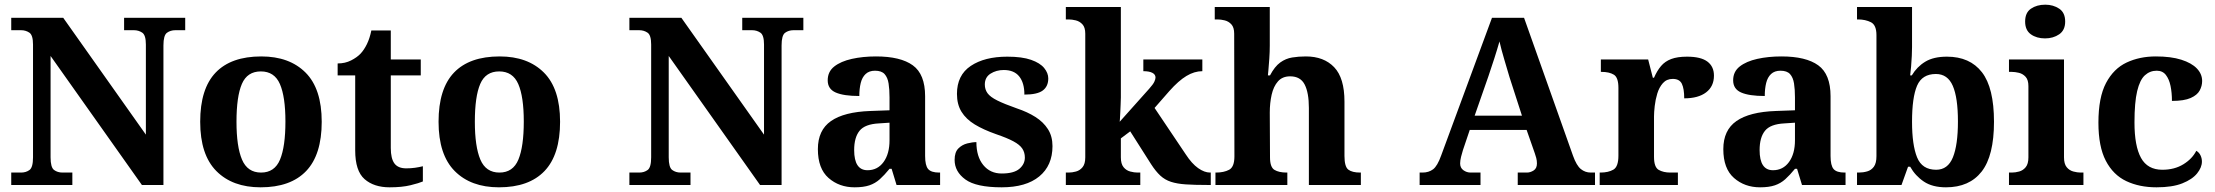

<svg xmlns="http://www.w3.org/2000/svg" viewBox="-20 -790 9462 820"><path d="M28 0V-53H70Q91 -53 106 -64Q121 -75 121 -118V-600Q121 -640 105.5 -650.5Q90 -661 70 -661H28V-714H250L603 -215V-600Q603 -640 587.5 -650.5Q572 -661 552 -661H510V-714H771V-661H729Q708 -661 693 -650Q678 -639 678 -596V0H586L196 -551V-118Q196 -75 211 -64Q226 -53 247 -53H289V0Z M1093 10Q973 10 904 -59.5Q835 -129 835 -270Q835 -411 901 -480Q967 -549 1096 -549Q1216 -549 1285 -480Q1354 -411 1354 -270Q1354 -129 1287.5 -59.5Q1221 10 1093 10ZM1095 -53Q1153 -53 1176 -108.5Q1199 -164 1199 -271Q1199 -377 1175.5 -431Q1152 -485 1094 -485Q1036 -485 1013 -431.5Q990 -378 990 -270Q990 -164 1013.5 -108.5Q1037 -53 1095 -53Z M1644 10Q1577 10 1537 -25Q1497 -60 1497 -148V-468H1422V-519Q1454 -519 1479.5 -532Q1505 -545 1520 -561Q1535 -577 1547 -601.5Q1559 -626 1566 -660H1649V-536H1777V-468H1649V-158Q1649 -113 1664.5 -92Q1680 -71 1715 -71Q1735 -71 1752.5 -73.5Q1770 -76 1786 -80V-15Q1770 -8 1733.5 1Q1697 10 1644 10Z M2111 10Q1991 10 1922 -59.5Q1853 -129 1853 -270Q1853 -411 1919 -480Q1985 -549 2114 -549Q2234 -549 2303 -480Q2372 -411 2372 -270Q2372 -129 2305.5 -59.5Q2239 10 2111 10ZM2113 -53Q2171 -53 2194 -108.5Q2217 -164 2217 -271Q2217 -377 2193.5 -431Q2170 -485 2112 -485Q2054 -485 2031 -431.5Q2008 -378 2008 -270Q2008 -164 2031.5 -108.5Q2055 -53 2113 -53Z M2668 0V-53H2710Q2731 -53 2746 -64Q2761 -75 2761 -118V-600Q2761 -640 2745.5 -650.5Q2730 -661 2710 -661H2668V-714H2890L3243 -215V-600Q3243 -640 3227.5 -650.5Q3212 -661 3192 -661H3150V-714H3411V-661H3369Q3348 -661 3333 -650Q3318 -639 3318 -596V0H3226L2836 -551V-118Q2836 -75 2851 -64Q2866 -53 2887 -53H2929V0Z M3630 10Q3564 10 3518.5 -30Q3473 -70 3473 -153Q3473 -234 3529 -273Q3585 -312 3697 -316L3779 -319V-374Q3779 -408 3775 -433.5Q3771 -459 3758 -473.5Q3745 -488 3717 -488Q3692 -488 3677 -474Q3662 -460 3656 -435.5Q3650 -411 3650 -380Q3583 -380 3549 -395Q3515 -410 3515 -447Q3515 -484 3543 -506Q3571 -528 3618 -538.5Q3665 -549 3721 -549Q3826 -549 3878.5 -511Q3931 -473 3931 -379V-124Q3931 -83 3944 -68Q3957 -53 3991 -53H3995V0H3809L3788 -69H3779Q3757 -42 3737.5 -24.5Q3718 -7 3693 1.5Q3668 10 3630 10ZM3685 -63Q3728 -63 3753.5 -98Q3779 -133 3779 -191V-266L3734 -263Q3674 -260 3651 -231.5Q3628 -203 3628 -149Q3628 -63 3685 -63Z M4258 10Q4149 10 4103 -23.5Q4057 -57 4057 -107Q4057 -140 4073 -156Q4089 -172 4111 -177.5Q4133 -183 4150 -183Q4150 -121 4179.5 -85Q4209 -49 4258 -49Q4310 -49 4333.5 -69Q4357 -89 4357 -117Q4357 -139 4346 -155.5Q4335 -172 4308 -186.5Q4281 -201 4234 -217Q4180 -236 4143 -258.5Q4106 -281 4086.5 -312.5Q4067 -344 4067 -389Q4067 -469 4126 -508.5Q4185 -548 4282 -548Q4345 -548 4383.5 -534.5Q4422 -521 4439.5 -499.5Q4457 -478 4457 -455Q4457 -421 4433.5 -403.5Q4410 -386 4355 -386Q4355 -436 4333 -463.5Q4311 -491 4267 -491Q4235 -491 4210.5 -475.5Q4186 -460 4186 -429Q4186 -408 4197.5 -392Q4209 -376 4239 -361Q4269 -346 4323 -327Q4368 -312 4402 -290.5Q4436 -269 4455.5 -238.5Q4475 -208 4475 -166Q4475 -83 4418.5 -36.5Q4362 10 4258 10Z M4532 0V-53H4544Q4559 -53 4575.5 -57.5Q4592 -62 4603.5 -76Q4615 -90 4615 -118V-646Q4615 -673 4603 -686Q4591 -699 4574.5 -703Q4558 -707 4544 -707H4532V-760H4767V-374Q4767 -361 4766 -343Q4765 -325 4764.5 -308.5Q4764 -292 4763 -281Q4762 -270 4762 -270L4888 -411Q4905 -430 4910 -441Q4915 -452 4915 -459Q4915 -472 4901.5 -479Q4888 -486 4863 -486V-536H5115V-486Q5081 -486 5047 -465.5Q5013 -445 4974 -401L4911 -329L5044 -131Q5070 -91 5097 -72Q5124 -53 5148 -53H5151V0H5137Q5082 0 5044.5 -2.5Q5007 -5 4981 -13.5Q4955 -22 4935.5 -40Q4916 -58 4896 -89L4807 -229L4767 -199V-118Q4767 -90 4778.5 -76Q4790 -62 4807 -57.5Q4824 -53 4838 -53H4850V0Z M5171 0V-53H5173Q5207 -53 5229.5 -65Q5252 -77 5252 -122L5251 -646Q5251 -673 5239 -686Q5227 -699 5210.5 -703Q5194 -707 5180 -707H5168V-760H5403V-595Q5403 -569 5401 -539.5Q5399 -510 5397 -489Q5395 -468 5395 -468H5404Q5424 -506 5447.5 -523Q5471 -540 5498.5 -544.5Q5526 -549 5557 -549Q5634 -549 5678 -503Q5722 -457 5722 -356V-124Q5722 -78 5738.5 -65.5Q5755 -53 5789 -53H5792V0H5570V-329Q5570 -394 5552 -429Q5534 -464 5490 -464Q5457 -464 5438 -442.5Q5419 -421 5411 -385.5Q5403 -350 5403 -309L5404 -118Q5404 -76 5423 -64.5Q5442 -53 5475 -53H5478V0Z M6043 0V-53H6055Q6082 -53 6100.5 -67Q6119 -81 6135 -126L6352 -714H6489L6698 -125Q6713 -83 6731.5 -68Q6750 -53 6774 -53H6792V0H6462V-53H6501Q6516 -53 6530 -62Q6544 -71 6544 -92Q6544 -104 6541 -115.5Q6538 -127 6535 -135L6500 -235H6257L6228 -149Q6224 -137 6220 -120.5Q6216 -104 6216 -92Q6216 -73 6230 -63Q6244 -53 6261 -53H6303V0ZM6278 -296H6480L6427 -460Q6417 -494 6404.5 -536Q6392 -578 6384 -613Q6375 -581 6362 -540.5Q6349 -500 6337 -465Z M6812 0V-53H6815Q6849 -53 6870.5 -65.5Q6892 -78 6892 -125V-415Q6892 -459 6872.5 -471Q6853 -483 6820 -483H6817V-536H7019L7039 -458H7044Q7057 -488 7074 -508Q7091 -528 7117.5 -538Q7144 -548 7185 -548Q7244 -548 7272 -527Q7300 -506 7300 -467Q7300 -421 7266.5 -395.5Q7233 -370 7173 -370Q7173 -411 7163 -432Q7153 -453 7124 -453Q7098 -453 7082 -435Q7066 -417 7058 -390.5Q7050 -364 7047 -337Q7044 -310 7044 -293V-120Q7044 -76 7064 -64.5Q7084 -53 7114 -53H7146V0Z M7497 10Q7431 10 7385.5 -30Q7340 -70 7340 -153Q7340 -234 7396 -273Q7452 -312 7564 -316L7646 -319V-374Q7646 -408 7642 -433.5Q7638 -459 7625 -473.5Q7612 -488 7584 -488Q7559 -488 7544 -474Q7529 -460 7523 -435.5Q7517 -411 7517 -380Q7450 -380 7416 -395Q7382 -410 7382 -447Q7382 -484 7410 -506Q7438 -528 7485 -538.5Q7532 -549 7588 -549Q7693 -549 7745.5 -511Q7798 -473 7798 -379V-124Q7798 -83 7811 -68Q7824 -53 7858 -53H7862V0H7676L7655 -69H7646Q7624 -42 7604.5 -24.5Q7585 -7 7560 1.5Q7535 10 7497 10ZM7552 -63Q7595 -63 7620.5 -98Q7646 -133 7646 -191V-266L7601 -263Q7541 -260 7518 -231.5Q7495 -203 7495 -149Q7495 -63 7552 -63Z M8291 10Q8233 10 8196.5 -14.5Q8160 -39 8138 -78H8129L8101 0H7911V-53H7918Q7937 -53 7954.5 -58Q7972 -63 7983 -78Q7994 -93 7994 -123V-640Q7994 -683 7970.5 -695Q7947 -707 7915 -707H7911V-760H8146V-589Q8146 -574 8145 -551.5Q8144 -529 8142 -506Q8140 -483 8138 -468H8145Q8167 -505 8202.5 -526.5Q8238 -548 8295 -548Q8393 -548 8444.5 -481.5Q8496 -415 8496 -270Q8496 -125 8443.5 -57.5Q8391 10 8291 10ZM8249 -65Q8299 -65 8320.5 -118Q8342 -171 8342 -271Q8342 -373 8320 -423.5Q8298 -474 8248 -474Q8189 -474 8167.5 -424Q8146 -374 8146 -270Q8146 -171 8167.5 -118Q8189 -65 8249 -65Z M8560 0V-53H8572Q8587 -53 8603.5 -57.5Q8620 -62 8631.5 -76Q8643 -90 8643 -118V-422Q8643 -449 8631 -462Q8619 -475 8602.5 -479Q8586 -483 8572 -483H8560V-536H8795V-118Q8795 -90 8806.5 -76Q8818 -62 8835 -57.5Q8852 -53 8866 -53H8878V0ZM8714 -626Q8678 -626 8653.5 -643.5Q8629 -661 8629 -698Q8629 -736 8654 -753Q8679 -770 8715 -770Q8749 -770 8774.5 -753Q8800 -736 8800 -698Q8800 -661 8774.5 -643.5Q8749 -626 8714 -626Z M9190 10Q9117 10 9061 -16.5Q9005 -43 8973.5 -103.5Q8942 -164 8942 -266Q8942 -374 8974.5 -435.5Q9007 -497 9062.5 -523Q9118 -549 9187 -549Q9252 -549 9296 -535Q9340 -521 9362.5 -497.5Q9385 -474 9385 -444Q9385 -423 9374.5 -403.5Q9364 -384 9336 -371.5Q9308 -359 9256 -359Q9256 -394 9250 -423Q9244 -452 9230 -470Q9216 -488 9191 -488Q9162 -488 9140.5 -468.5Q9119 -449 9107.5 -401Q9096 -353 9096 -267Q9096 -166 9124 -115.5Q9152 -65 9215 -65Q9267 -65 9305 -88.5Q9343 -112 9360 -146Q9372 -139 9378 -126.5Q9384 -114 9384 -100Q9384 -75 9363.5 -49.5Q9343 -24 9300.5 -7Q9258 10 9190 10Z"/></svg>

Font: Noto Naskh Arabic
Style: Bold
Weight: 700
Designer: Monotype Design Team, David Williams, Mohamad Dakak and Nizar Qandah
Foundry: Monotype Imaging Inc.
Version: Version 2.016